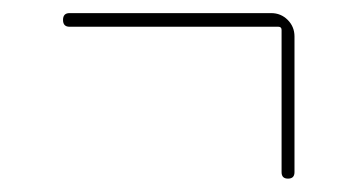

<svg xmlns="http://www.w3.org/2000/svg" viewBox="-20 -430 540 290"><path d="M85 -389.6Q75.2 -389.6 75.2 -399.9Q75.2 -410.2 85 -410.2H389.6Q404.3 -410.2 414.6 -399.9Q424.8 -389.6 424.8 -375V-169.9Q424.8 -160.2 415 -160.2Q405.3 -160.2 405.3 -169.9V-384.8Q405.3 -389.6 400.4 -389.6Z"/></svg>

Font: Rounded Mgen+ 1mn thin
Style: Regular
Weight: 100
Designer: [Source Han Sans]
Ryoko NISHIZUKA  (kana & ideographs); Paul D. Hunt (Latin, Greek & Cyrillic); Wenlong ZHANG  (bopomofo
Version: Version 1.059.20150602